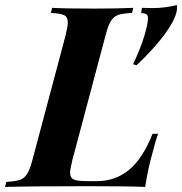

<svg xmlns="http://www.w3.org/2000/svg" viewBox="-63 -739 720 759"><path d="M538 -128Q522 -72 511 0Q443 -3 284 -3Q66 -3 -43 0L-38 -20Q-2 -22 15.5 -28Q33 -34 44 -51Q55 -68 65 -106L197 -602Q205 -636 205 -650Q205 -672 190.5 -679Q176 -686 138 -688L143 -708Q196 -705 308 -705Q402 -705 464 -708L459 -688Q422 -686 404.5 -680Q387 -674 376 -657Q365 -640 355 -602L223 -106Q214 -68 214 -57Q214 -36 228.5 -29.5Q243 -23 281 -23H321Q392 -23 446 -66.5Q500 -110 540 -210H562Q552 -183 538 -128ZM522 -668Q522 -678 516 -682.5Q510 -687 495 -687L498 -708L540 -707Q588 -707 636 -719Q637 -717 637 -709Q637 -673 594.5 -612.5Q552 -552 477 -481L463 -485Q493 -548 507.5 -597Q522 -646 522 -668Z"/></svg>

Font: Playfair Display SC
Style: Bold Italic
Weight: 700
Italic angle: -14°
Designer: Claus Eggers Sørensen
Foundry: Claus Eggers Sørensen
Version: Version 1.200; ttfautohint (v1.6)